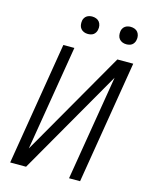

<svg xmlns="http://www.w3.org/2000/svg" viewBox="-136 -1023 871 1109"><g transform="rotate(15 300.0 -468.5)"><path d="M35 0 156 -735H222L118 -106L479 -735H574L453 0H387L491 -629L130 0ZM506 -833Q493 -833 482 -837.5Q471 -842 463.5 -851Q456 -860 454 -872.5Q452 -885 454 -898Q455 -906 460 -914.5Q465 -923 472.5 -928Q480 -933 488.5 -935Q497 -937 505 -937Q518 -937 529.5 -932.5Q541 -928 548 -919Q555 -910 557.5 -897.5Q560 -885 557 -872Q556 -864 551 -855.5Q546 -847 539 -842Q532 -837 523 -835Q514 -833 506 -833ZM276 -833Q263 -833 252 -837.5Q241 -842 233.5 -851Q226 -860 224 -872.5Q222 -885 224 -898Q225 -906 230 -914.5Q235 -923 242.5 -928Q250 -933 258.5 -935Q267 -937 275 -937Q288 -937 299.5 -932.5Q311 -928 318 -919Q325 -910 327.5 -897.5Q330 -885 327 -872Q326 -864 321 -855.5Q316 -847 309 -842Q302 -837 293 -835Q284 -833 276 -833Z"/></g></svg>

Font: Iosevka Aile Light Oblique
Style: Regular
Weight: 300
Italic angle: -9°
Designer: Belleve Invis
Foundry: Belleve Invis
Version: Version 31.1.0; ttfautohint (v1.8.4)